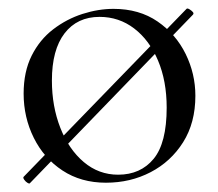

<svg xmlns="http://www.w3.org/2000/svg" viewBox="-20 -420 517 455"><path d="M51 14Q50 16 45.5 13.5Q41 11 37.5 6Q34 1 36 -1L422 -399Q424 -401 429 -398Q434 -395 437 -391.5Q440 -388 437 -385ZM231 13Q172 13 128 -16Q84 -45 60 -93.5Q36 -142 36 -198Q36 -250 55 -288Q74 -326 106 -350.5Q138 -375 175.5 -387Q213 -399 249 -399Q310 -399 353.5 -369Q397 -339 420 -292Q443 -245 443 -193Q443 -129 414 -83Q385 -37 337 -12Q289 13 231 13ZM260 -6Q313 -6 344 -43.5Q375 -81 375 -165Q375 -228 354.5 -276.5Q334 -325 298 -352.5Q262 -380 216 -380Q163 -380 133 -341Q103 -302 103 -229Q103 -168 123 -117Q143 -66 178.5 -36Q214 -6 260 -6Z"/></svg>

Font: Cormorant Infant Light
Style: Regular
Weight: 400
Version: Version 4.001